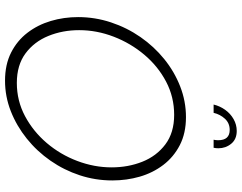

<svg xmlns="http://www.w3.org/2000/svg" viewBox="-119 -838 962 764"><g transform="rotate(90 362.0 -456.0)"><path d="M301 5Q237 5 189.5 -19Q142 -43 110.5 -84Q79 -125 63.5 -177Q48 -229 48 -286Q48 -353 69 -416.5Q90 -480 127.5 -534Q165 -588 215 -628.5Q265 -669 324 -692Q383 -715 446 -715Q510 -715 557.5 -690.5Q605 -666 636.5 -624.5Q668 -583 683 -531Q698 -479 698 -422Q698 -355 677.5 -292.5Q657 -230 619.5 -176Q582 -122 531.5 -81.5Q481 -41 422.5 -18Q364 5 301 5ZM310 -42Q381 -42 442 -74.5Q503 -107 549 -161Q595 -215 620.5 -282.5Q646 -350 646 -419Q646 -485 623.5 -541.5Q601 -598 554.5 -633Q508 -668 437 -668Q366 -668 305 -636Q244 -604 198 -549.5Q152 -495 126 -427.5Q100 -360 100 -290Q100 -224 123 -167.5Q146 -111 192.5 -76.5Q239 -42 310 -42ZM396 -825Q402 -850 417 -871Q432 -892 454 -904.5Q476 -917 501 -917Q534 -917 552 -895Q570 -873 570 -844Q570 -839 569.5 -834.5Q569 -830 568 -825H536Q537 -830 537.5 -834Q538 -838 538 -843Q538 -889 497 -889Q470 -889 452.5 -870Q435 -851 429 -825Z"/></g></svg>

Font: Raleway Thin Light
Style: Italic
Weight: 300
Italic angle: -12°
Version: Version 4.026